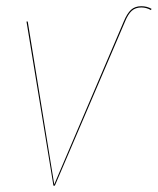

<svg xmlns="http://www.w3.org/2000/svg" viewBox="-20 -585 498 605"><path d="M148.4 0 63.5 -517.1H67.4L150.9 -3.9L370.1 -517.6Q380.4 -542.5 392.8 -554Q405.3 -565.4 425.3 -565.4Q443.4 -565.4 457.5 -557.1L455.6 -553.2Q441.4 -561.5 425.3 -561.5Q406.7 -561.5 395 -550.8Q383.3 -540 374 -517.1L152.8 0Z"/></svg>

Font: Fira Sans Compressed Four
Style: Italic
Weight: 100
Width: 3
Italic angle: -8°
Designer: Carrois Corporate & Edenspiekermann AG
Foundry: Carrois Corporate GbR & Edenspiekermann AG
Version: Version 4.203;PS 004.203;hotconv 1.0.88;makeotf.lib2.5.64775